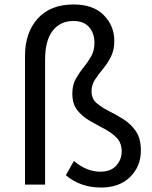

<svg xmlns="http://www.w3.org/2000/svg" viewBox="-20 -827 683 860"><path d="M433 13Q340 13 275 -42L311 -106Q368 -58 429 -58Q476 -58 500.5 -85Q525 -112 525 -148Q525 -187 502.5 -210Q480 -233 447.5 -250Q415 -267 382 -286Q349 -305 326.5 -333Q304 -361 304 -408Q304 -446 319 -473Q334 -500 353.5 -524Q373 -548 388 -574Q403 -600 403 -635Q403 -678 379 -705.5Q355 -733 309 -733Q250 -733 216 -689.5Q182 -646 182 -559V0H92V-576Q92 -681 149 -744Q206 -807 310 -807Q398 -807 445 -759Q492 -711 492 -644Q492 -602 476.5 -572Q461 -542 441 -518Q421 -494 405.5 -470.5Q390 -447 390 -418Q390 -385 412.5 -365.5Q435 -346 468 -329.5Q501 -313 533.5 -292.5Q566 -272 588.5 -239.5Q611 -207 611 -152Q611 -82 563 -34.5Q515 13 433 13Z"/></svg>

Font: Gothic Nguyen
Style: Regular
Weight: 400
Designer: MORI Takayuki
Version: Version 1.220;July 21, 2023;FontCreator 14.0.0.2814 64-bit